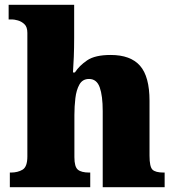

<svg xmlns="http://www.w3.org/2000/svg" viewBox="-20 -780 731 800"><path d="M21 0V-61H25Q54 -61 74 -73Q94 -85 94 -128V-643Q94 -668 81.5 -679.5Q69 -691 54 -695Q39 -699 31 -699H16V-760H289V-622Q289 -581 287.5 -542.5Q286 -504 284 -478H292Q310 -506 343 -528.5Q376 -551 441 -551Q524 -551 563.5 -506Q603 -461 603 -360V-131Q603 -85 615.5 -73Q628 -61 662 -61H666V0H408V-317Q408 -381 395.5 -416Q383 -451 351 -451Q324 -451 311 -428Q298 -405 294 -370.5Q290 -336 290 -301V-125Q290 -85 304.5 -73Q319 -61 352 -61H356V0Z"/></svg>

Font: Noto Serif Ethiopic Black
Style: Regular
Weight: 900
Designer: Monotype Design Team
Foundry: Monotype Imaging Inc.
Version: Version 2.102; ttfautohint (v1.8.4.7-5d5b)